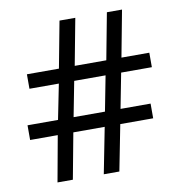

<svg xmlns="http://www.w3.org/2000/svg" viewBox="-80 -788 807 862"><g transform="rotate(-10 323.0 -357.0)"><path d="M480 -436 449 -276H586V-209H436L395 0H324L365 -209H222L183 0H113L151 -209H25V-276H164L196 -436H62V-502H208L248 -714H320L280 -502H424L464 -714H533L493 -502H620V-436ZM235 -276H378L409 -436H266Z"/></g></svg>

Font: Noto Sans Rejang
Style: Regular
Weight: 400
Designer: Monotype Design Team
Foundry: Monotype Imaging Inc.
Version: Version 2.001; ttfautohint (v1.8.4.7-5d5b)